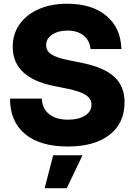

<svg xmlns="http://www.w3.org/2000/svg" viewBox="-20 -759 708 1010"><path d="M336.4 11.7Q190.9 11.7 111.8 -54Q32.7 -119.6 32.7 -240.2H200.2Q202.1 -188 238.5 -158.7Q274.9 -129.4 337.9 -129.4Q393.6 -129.4 427.5 -151.1Q461.4 -172.9 461.4 -208.5Q461.4 -239.3 431.9 -258.8Q402.3 -278.3 336.4 -292L261.7 -307.1Q46.9 -351.1 46.9 -512.7Q46.9 -580.1 82.8 -631.1Q118.7 -682.1 183.1 -710.7Q247.6 -739.3 333 -739.3Q463.9 -739.3 539.6 -676Q615.2 -612.8 618.7 -501H456.1Q452.1 -545.9 419.9 -572Q387.7 -598.1 335.4 -598.1Q285.6 -598.1 254.2 -576.7Q222.7 -555.2 222.7 -521Q222.7 -491.2 250.2 -473.1Q277.8 -455.1 340.3 -442.4L404.3 -429.7Q525.4 -405.8 580.3 -355.7Q635.3 -305.7 635.3 -221.2Q635.3 -111.3 556.2 -49.8Q477.1 11.7 336.4 11.7ZM214.8 231 259.8 57.6H414.1L331.1 231Z"/></svg>

Font: Inter Display ExtraBold
Style: Regular
Weight: 800
Designer: Rasmus Andersson
Foundry: rsms
Version: Version 4.000;git-a52131595